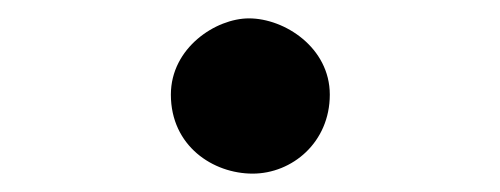

<svg xmlns="http://www.w3.org/2000/svg" viewBox="-20 -358 544 209"><path d="M255 -169C298 -169 339 -203 339 -255C339 -306 290 -338 251 -338C215 -338 166 -306 166 -255C166 -199 212 -169 255 -169Z"/></svg>

Font: Noto Sans Syriac SemiBold
Style: Regular
Weight: 600
Designer: Patrick Giasson and the Monotype Design Team
Foundry: Monotype Imaging Inc.
Version: Version 3.000